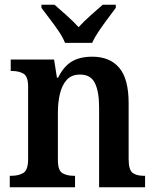

<svg xmlns="http://www.w3.org/2000/svg" viewBox="-20 -786 653 806"><path d="M21 0V-48H27Q58 -48 78 -60Q98 -72 98 -118V-422Q98 -465 79 -476.5Q60 -488 30 -488H25V-536H207L219 -460H224Q247 -507 281 -527.5Q315 -548 367 -548Q441 -548 480.5 -501.5Q520 -455 520 -353V-119Q520 -73 536.5 -60.5Q553 -48 584 -48H589V0H396V-336Q396 -401 378.5 -437Q361 -473 316 -473Q280 -473 260 -450.5Q240 -428 231.5 -392Q223 -356 223 -314V-114Q223 -71 241.5 -59.5Q260 -48 290 -48H295V0ZM253 -606Q244 -629 226 -655.5Q208 -682 188 -708Q168 -734 154 -753V-766H209Q231 -747 260 -721Q289 -695 310 -672Q331 -695 360 -721Q389 -747 411 -766H466V-753Q452 -734 432.5 -708Q413 -682 395 -655.5Q377 -629 367 -606Z"/></svg>

Font: Noto Serif Hebrew SemiCondensed SemiBold
Style: Regular
Weight: 600
Width: 4
Designer: Monotype Design Team
Foundry: Monotype Imaging Inc.
Version: Version 2.004; ttfautohint (v1.8.4.7-5d5b)